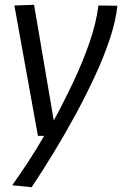

<svg xmlns="http://www.w3.org/2000/svg" viewBox="-20 -563 509 800"><path d="M390 -540 469 -539Q463 -478 438.5 -403.5Q414 -329 376.5 -248Q339 -167 294.5 -85Q250 -3 203 74Q156 151 112 217L31 209Q64 162 98 110.5Q132 59 164 3H138L40 -540L122 -543L204 -61Q246 -138 285.5 -221.5Q325 -305 353 -386Q381 -467 390 -540Z"/></svg>

Font: Georama
Style: Italic
Weight: 400
Italic angle: -9°
Designer: Jean-Baptiste Levee
Foundry: Production Type
Version: Version 1.000